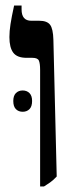

<svg xmlns="http://www.w3.org/2000/svg" viewBox="-20 -667 260 694"><path d="M125 7V-414Q125 -438 120.5 -448Q116 -458 97 -458H76Q42 -458 28 -476.5Q14 -495 14 -533Q14 -554 18 -580Q22 -606 31 -647H58V-633Q58 -592 93 -592H122Q150 -592 161 -577.5Q172 -563 173 -523L185 -29Q172 -15 161 -7.5Q150 0 139 7ZM28 -302Q28 -321 37.5 -330.5Q47 -340 62 -340Q77 -340 86.5 -330.5Q96 -321 96 -302Q96 -282 86.5 -272.5Q77 -263 62 -263Q47 -263 37.5 -272.5Q28 -282 28 -302Z"/></svg>

Font: Noto Serif Hebrew ExtraCondensed
Style: Bold
Weight: 700
Width: 2
Designer: Monotype Design Team
Foundry: Monotype Imaging Inc.
Version: Version 2.004; ttfautohint (v1.8.4.7-5d5b)